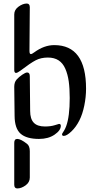

<svg xmlns="http://www.w3.org/2000/svg" viewBox="-20 -770 553 1085"><path d="M173.3 -474.1Q229.5 -515.1 286.6 -515.1Q466.3 -515.1 466.3 -269Q466.3 -221.7 456.3 -173.1Q446.3 -124.5 428.7 -89.8Q410.2 -52.7 383.5 -27.3Q356.9 -2 340.3 -2Q330.6 -2 330.6 -11.2Q330.6 -14.2 334 -19Q337.4 -23.9 343.3 -33.9Q349.1 -43.9 354 -57.1Q374 -111.8 374 -215.8Q374 -270.5 368.4 -310.3Q362.8 -350.1 349.1 -381.6Q335.4 -413.1 311 -429Q286.6 -444.8 250.5 -444.8Q211.4 -444.8 181.9 -429.4Q152.3 -414.1 94.7 -370.1Q78.1 -357.9 70.3 -357.9Q60.5 -357.9 60.5 -375.5V-688.5Q60.5 -714.8 84.7 -732.4Q108.9 -750 131.3 -750Q148.4 -750 148.4 -729L146.5 -481.9Q146.5 -464.4 154.3 -464.4Q160.6 -464.4 173.3 -474.1ZM233.9 -55.2Q266.1 -55.2 289.3 -62.5Q312.5 -69.8 313.5 -69.8Q323.7 -69.8 323.7 -59.1Q323.7 -33.2 288.3 -9Q252.9 15.1 200.7 15.1Q130.4 15.1 96.7 -14.2Q63 -43.5 62.5 -115.2L60.5 -279.3Q60.5 -305.2 73.7 -320.3Q86.9 -335 105.5 -347.7Q124 -360.4 133.3 -360.4Q148.4 -360.4 148.4 -339.4L150.4 -143.1Q150.4 -98.1 170.7 -76.7Q190.9 -55.2 233.9 -55.2ZM148.4 84.5V233.4Q148.4 260.3 124.5 277.6Q100.6 294.9 77.6 294.9Q60.5 294.9 60.5 273.9V37.1Q60.5 15.1 77.6 15.1Q97.2 15.1 132.3 42.5Q148.4 54.7 148.4 84.5Z"/></svg>

Font: SirinStencil
Style: Regular
Weight: 400
Designer: Olga Karpushina (okarpush@gmail.com)
Foundry: Cyreal (www.cyreal.org)
Version: Version 1.002